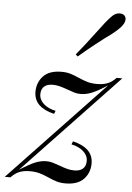

<svg xmlns="http://www.w3.org/2000/svg" viewBox="-96 -863 628 911"><g transform="rotate(5 218.5 -407.0)"><path d="M152 -91Q168 -91 181.5 -87Q195 -83 217 -75Q239 -67 254.5 -63Q270 -59 287 -59Q313 -59 327.5 -71.5Q342 -84 342 -109Q342 -135 320 -154.5Q298 -174 263 -181L269 -196Q316 -185 341 -161Q366 -137 366 -99Q366 -55 337.5 -24.5Q309 6 250 6Q227 6 208.5 0.5Q190 -5 168 -15Q143 -26 123.5 -31.5Q104 -37 78 -37Q50 -37 29 -29Q8 -21 -12 0H-39L412 -475Q367 -446 339.5 -434.5Q312 -423 285 -423Q269 -423 255.5 -427Q242 -431 220 -439Q198 -447 182.5 -451Q167 -455 150 -455Q124 -455 109.5 -442.5Q95 -430 95 -405Q95 -379 117 -359.5Q139 -340 174 -333L168 -318Q121 -329 96 -353Q71 -377 71 -415Q71 -459 99.5 -489.5Q128 -520 187 -520Q210 -520 228.5 -514.5Q247 -509 269 -499Q294 -488 313.5 -482.5Q333 -477 359 -477Q387 -477 408 -485Q429 -493 449 -514H476L25 -39Q70 -68 97.5 -79.5Q125 -91 152 -91ZM338 -726Q376 -778 396 -798Q415 -820 437 -820Q451 -820 459 -813Q467 -805 467 -794Q467 -774 444 -751Q422 -728 376 -696Q369 -691 334 -663.5Q299 -636 256 -599L246 -608Q285 -655 338 -726Z"/></g></svg>

Font: Playfair Display
Style: Italic
Weight: 400
Italic angle: -14°
Designer: Claus Eggers Sørensen
Foundry: Claus Eggers Sørensen
Version: Version 1.200; ttfautohint (v1.6)